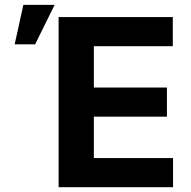

<svg xmlns="http://www.w3.org/2000/svg" viewBox="-20 -778 793 798"><path d="M223.6 -707H698.2V-585.9H370.1V-414.1H673.8V-293H370.1V-121.1H699.2V0H223.6ZM77.1 -757.8H207L126 -593.8H41Z"/></svg>

Font: Pretendard GOV
Style: Bold
Weight: 700
Designer: Base glyphs from Inter by Rasmus Andersson; Hangeul glyphs from Noto Sans CJK(Source Han Sans) by Jang Soo-young and Kan
Foundry: Kil Hyung-jin
Version: Version 1.309